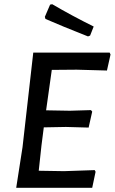

<svg xmlns="http://www.w3.org/2000/svg" viewBox="-20 -892 545 912"><path d="M228 -872Q322 -817 425 -766L408 -723L398 -719Q276 -767 196 -802L193 -812L218 -870ZM430 -84 434 -76 418 0H57L87 -193L138 -642H501L505 -633L488 -557L344 -561L226 -560L199 -368L312 -366L412 -369L418 -362L401 -286L293 -289L188 -287L177 -201L164 -81L284 -79Z"/></svg>

Font: Alegreya Sans SC Medium
Style: Italic
Weight: 500
Italic angle: -7°
Designer: Juan Pablo del Peral
Foundry: Huerta Tipografica
Version: Version 2.007